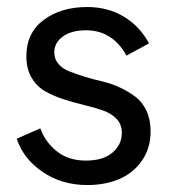

<svg xmlns="http://www.w3.org/2000/svg" viewBox="-20 -516 490 544"><path d="M227.5 8.3Q155.3 8.3 100.8 -28.8Q46.4 -65.9 27.3 -123L94.2 -152.3Q108.4 -113.3 141.1 -87.2Q173.8 -61 223.6 -61Q272 -61 298.6 -83.5Q325.2 -106 325.2 -140.1Q325.2 -163.6 310.3 -179.2Q295.4 -194.8 271.5 -203.1Q247.6 -211.4 218.8 -218.3Q189.9 -225.1 161.1 -234.4Q132.3 -243.7 108.4 -257.1Q84.5 -270.5 69.6 -295.7Q54.7 -320.8 54.7 -356.4Q54.7 -422.9 103.8 -459.5Q152.8 -496.1 226.6 -496.1Q285.2 -496.1 330.3 -469.2Q375.5 -442.4 402.3 -393.1L338.4 -358.4Q298.8 -430.2 223.6 -430.2Q182.6 -430.2 158.2 -412.6Q133.8 -395 133.8 -367.2Q133.8 -348.6 145.5 -335Q157.2 -321.3 176.5 -313.7Q195.8 -306.2 220.2 -298.6Q244.6 -291 270.3 -285.2Q295.9 -279.3 320.3 -267.8Q344.7 -256.3 364 -241.7Q383.3 -227.1 395 -202.1Q406.7 -177.2 406.7 -144Q406.7 -94.7 381.1 -59.3Q355.5 -23.9 315.9 -7.8Q276.4 8.3 227.5 8.3Z"/></svg>

Font: HK Grotesk Medium Legacy
Style: Regular
Weight: 500
Designer: Alfredo Marco Pradil
Foundry: Hanken Design Co.
Version: Version 2.022;PS 002.022;hotconv 1.0.88;makeotf.lib2.5.64775